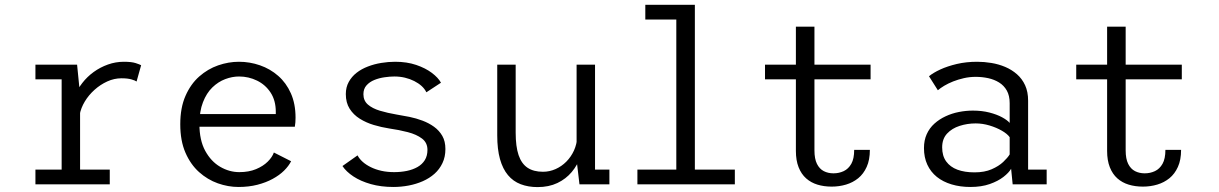

<svg xmlns="http://www.w3.org/2000/svg" viewBox="-20 -770 5090 802"><path d="M128 0V-61.5H237.5V-438.5H128V-500H302L314.5 -374.5V-61.5H438.5V0ZM313 -291.5 277.5 -303.5Q278.5 -335.5 290.8 -366Q303 -396.5 323.5 -423Q344 -449.5 371.2 -469.2Q398.5 -489 430.8 -500.5Q463 -512 497.5 -512Q529.5 -512 546.5 -506.5Q563.5 -501 569.5 -497.5L550.5 -429.5Q545.5 -433.5 529.5 -438.2Q513.5 -443 487.5 -443Q457 -443 428 -429.8Q399 -416.5 374.8 -394.8Q350.5 -373 334.2 -346Q318 -319 313 -291.5Z M976 11Q933 11 890 -4.2Q847 -19.5 811.5 -51.2Q776 -83 754.5 -132.5Q733 -182 733 -251Q733 -320 754.8 -369.5Q776.5 -419 812.2 -450.5Q848 -482 891.2 -497Q934.5 -512 978 -512Q1023.5 -512 1066 -497.2Q1108.5 -482.5 1142 -453.2Q1175.5 -424 1195 -380.2Q1214.5 -336.5 1214.5 -278.5Q1214.5 -270 1213.8 -259Q1213 -248 1211.5 -240.5H794V-293.5H1132Q1132 -297 1132 -298.2Q1132 -299.5 1132 -303Q1132 -350 1110.5 -383Q1089 -416 1053.8 -433.2Q1018.5 -450.5 978.5 -450.5Q950 -450.5 920.8 -439.5Q891.5 -428.5 867 -404.8Q842.5 -381 827.8 -343Q813 -305 813 -251.5Q813 -184.5 837.2 -140Q861.5 -95.5 899.8 -73.2Q938 -51 979.5 -51Q1019.5 -51 1049.5 -63.5Q1079.5 -76 1098.5 -95Q1117.5 -114 1124 -133L1196 -96.5Q1186 -76.5 1166.5 -57.2Q1147 -38 1119 -22.8Q1091 -7.5 1055 1.8Q1019 11 976 11Z M1623 11Q1571.5 11 1529 -1Q1486.5 -13 1456.2 -33Q1426 -53 1410.5 -76.5L1473.5 -121Q1481 -106.5 1495 -94Q1509 -81.5 1528.8 -71.8Q1548.5 -62 1573 -56.5Q1597.5 -51 1626.5 -51Q1654.5 -51 1679.8 -56.2Q1705 -61.5 1724.2 -72.5Q1743.5 -83.5 1754.5 -101.2Q1765.5 -119 1765.5 -144Q1765.5 -174 1742.8 -191.2Q1720 -208.5 1683.5 -218Q1647 -227.5 1605 -233.5Q1573 -238.5 1541.2 -248Q1509.5 -257.5 1483 -274Q1456.5 -290.5 1440.5 -315.8Q1424.5 -341 1424.5 -377Q1424.5 -405.5 1436.8 -427.8Q1449 -450 1469.5 -466Q1490 -482 1516.8 -492.2Q1543.5 -502.5 1572.8 -507.2Q1602 -512 1630.5 -512Q1679.5 -512 1718.5 -498.8Q1757.5 -485.5 1784 -465.5Q1810.5 -445.5 1822 -424.5L1761 -384.5Q1754 -399 1741 -410.8Q1728 -422.5 1710.2 -431.5Q1692.5 -440.5 1671.5 -445.5Q1650.5 -450.5 1627 -450.5Q1608.5 -450.5 1586 -447.2Q1563.5 -444 1543.8 -436Q1524 -428 1511 -413.5Q1498 -399 1498 -376.5Q1498 -349.5 1516.8 -333.2Q1535.5 -317 1567 -307.5Q1598.5 -298 1637 -291.5Q1662 -287.5 1690.2 -281.8Q1718.5 -276 1745 -266Q1771.5 -256 1793 -240.5Q1814.5 -225 1827.5 -202.5Q1840.5 -180 1840.5 -147.5Q1840.5 -114.5 1828.2 -88.8Q1816 -63 1795 -44.2Q1774 -25.5 1746.2 -13.2Q1718.5 -1 1687 5Q1655.5 11 1623 11Z M2225.5 11.5Q2186.5 11.5 2155 -0.5Q2123.5 -12.5 2101.8 -38.5Q2080 -64.5 2068.5 -105.5Q2057 -146.5 2057 -204.5V-500H2134V-216Q2134 -158 2146.2 -122Q2158.5 -86 2183.8 -69.2Q2209 -52.5 2248 -52.5Q2275.5 -52.5 2300.8 -63.8Q2326 -75 2345.8 -95Q2365.5 -115 2377.5 -141.2Q2389.5 -167.5 2391 -198L2417.5 -192Q2417.5 -153 2405 -116.8Q2392.5 -80.5 2368.2 -51.5Q2344 -22.5 2308.2 -5.5Q2272.5 11.5 2225.5 11.5ZM2400.5 0 2388.5 -101.5V-500H2465.5V-40.5L2447.5 -61.5H2525.5V0Z M2642.5 0V-61.5H2805V-688.5H2675.5V-750H2882.5V-61.5H3049.5V0Z M3304.5 -139.5V-658.5H3382V-142Q3382 -106.5 3392.5 -85.5Q3403 -64.5 3421 -55.2Q3439 -46 3461.5 -46Q3484.5 -46 3504.2 -55.2Q3524 -64.5 3536 -85.8Q3548 -107 3548 -144H3613.5Q3613.5 -102 3600.2 -72.8Q3587 -43.5 3564.8 -25.5Q3542.5 -7.5 3514 1Q3485.5 9.5 3454 9.5Q3421.5 9.5 3394.5 1.2Q3367.5 -7 3347.2 -25Q3327 -43 3315.8 -71.5Q3304.5 -100 3304.5 -139.5ZM3175.5 -438.5V-500H3616.5V-438.5Z M4033.5 11Q3990.5 11 3954.8 0.2Q3919 -10.5 3893.2 -31.2Q3867.5 -52 3853.5 -82.2Q3839.5 -112.5 3839.5 -151.5Q3839.5 -184 3851 -209.5Q3862.5 -235 3883 -253.5Q3903.5 -272 3929.8 -284.2Q3956 -296.5 3985.2 -302.2Q4014.5 -308 4044 -308Q4081.5 -308 4112.8 -300Q4144 -292 4166 -280Q4188 -268 4197.5 -256.5V-339Q4197.5 -370.5 4185.5 -391.8Q4173.5 -413 4153.2 -425.5Q4133 -438 4107.8 -443.5Q4082.5 -449 4055.5 -449Q4030 -449 4006 -443.5Q3982 -438 3961.2 -429.8Q3940.5 -421.5 3924.2 -411.8Q3908 -402 3897.5 -393L3860.5 -451.5Q3878 -466 3907.8 -479.8Q3937.5 -493.5 3976.8 -502.8Q4016 -512 4062 -512Q4091 -512 4121.2 -507Q4151.5 -502 4178.8 -490.5Q4206 -479 4227.8 -460Q4249.5 -441 4262 -413.8Q4274.5 -386.5 4274.5 -349.5V-61.5H4352V0H4210L4203.5 -65Q4194 -48.5 4171.5 -31Q4149 -13.5 4114.2 -1.2Q4079.5 11 4033.5 11ZM4050.5 -50Q4092.5 -50 4122.2 -63Q4152 -76 4170.5 -93.5Q4189 -111 4197.5 -125V-197Q4187.5 -211 4165 -224Q4142.5 -237 4113.5 -245.8Q4084.5 -254.5 4055.5 -254.5Q4020.5 -254.5 3988.5 -244.2Q3956.5 -234 3936 -212Q3915.5 -190 3915.5 -154.5Q3915.5 -119 3932.2 -95.8Q3949 -72.5 3979.2 -61.2Q4009.5 -50 4050.5 -50Z M4604.5 -139.5V-658.5H4682V-142Q4682 -106.5 4692.5 -85.5Q4703 -64.5 4721 -55.2Q4739 -46 4761.5 -46Q4784.5 -46 4804.2 -55.2Q4824 -64.5 4836 -85.8Q4848 -107 4848 -144H4913.5Q4913.5 -102 4900.2 -72.8Q4887 -43.5 4864.8 -25.5Q4842.5 -7.5 4814 1Q4785.5 9.5 4754 9.5Q4721.5 9.5 4694.5 1.2Q4667.5 -7 4647.2 -25Q4627 -43 4615.8 -71.5Q4604.5 -100 4604.5 -139.5ZM4475.5 -438.5V-500H4916.5V-438.5Z"/></svg>

Font: Trispace Thin Light
Style: Regular
Weight: 300
Version: Version 1.210